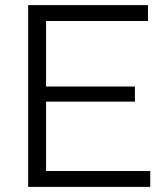

<svg xmlns="http://www.w3.org/2000/svg" viewBox="-20 -730 649 750"><path d="M567 -62V0H90V-710H558V-648H160V-392H507V-333H160V-62Z"/></svg>

Font: PTCRaleway
Style: Regular
Weight: 400
Designer: Matt McInerney, Pablo Impallari, Rodrigo Fuenzalida
Foundry: Matt McInerney, Pablo Impallari, Rodrigo Fuenzalida
Version: Version 3.000g; ttfautohint (v1.5) -l 8 -r 28 -G 28 -x 14 -D